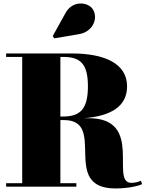

<svg xmlns="http://www.w3.org/2000/svg" viewBox="-20 -1051 829 1081"><path d="M426.5 -859C506 -873 534.5 -952.5 501.5 -1000.5C474.5 -1039.5 389.5 -1051 349 -978L277 -848L285.5 -835ZM14.5 -19.5V0H410V-19.5H320V-375H340C586 -375 317 10 630 10C706 10 764 -5.5 780 -14.5L773.5 -33.5C759.5 -27 740.5 -21.5 719.5 -21.5C596.5 -21.5 793 -385.5 480 -385.5H453.5C604 -397.5 695.5 -451.5 695.5 -565C695.5 -695 565.5 -750 385 -750H14.5V-730.5H105V-19.5ZM335 -730.5C431 -730.5 475 -694 475 -565C475 -436 431 -395 335 -395H320V-730.5Z"/></svg>

Font: Bodoni* 11pt Fatface
Style: Regular
Weight: 900
Version: Version 2.3